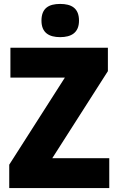

<svg xmlns="http://www.w3.org/2000/svg" viewBox="-20 -957 600 977"><path d="M286 -937C229 -937 191 -916 191 -852C191 -790 230 -768 286 -768C342 -768 382 -790 382 -852C382 -916 343 -937 286 -937ZM536 0V-152H246L529 -595V-714H33V-562H310L27 -119V0Z"/></svg>

Font: Noto Sans Sinhala SemiCondensed Black
Style: Regular
Weight: 900
Width: 4
Designer: Jelle Bosma - Monotype Design Team
Foundry: Monotype Imaging Inc.
Version: Version 2.006